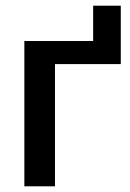

<svg xmlns="http://www.w3.org/2000/svg" viewBox="-20 -654 457 674"><path d="M404 -634V-429H173V0H65.5V-510H307V-634Z"/></svg>

Font: Lato 2
Style: Regular
Weight: 600
Designer: Lukasz Dziedzic with Adam Twardoch and Botio Nikoltchev
Foundry: tyPoland Lukasz Dziedzic
Version: Version 2.015; 2015-08-06; http://www.latofonts.com/